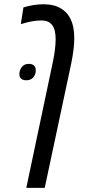

<svg xmlns="http://www.w3.org/2000/svg" viewBox="-20 -660 407 920"><path d="M106 240.2 232.4 -358.9Q239.3 -390.1 242.9 -419.7Q246.6 -449.2 246.6 -471.7Q246.6 -495.1 242.4 -512.5Q238.3 -529.8 229 -541Q212.4 -562 179.2 -562Q156.7 -562 134.8 -558.1Q112.8 -554.2 85.4 -545.9Q84 -545.9 82.5 -545.7Q81.1 -545.4 79.6 -544.4L92.3 -624.5Q117.7 -632.3 142.1 -636Q166.5 -639.6 188.5 -639.6Q214.4 -639.6 235.8 -634.3Q257.3 -628.9 273.9 -618.2Q296.4 -604.5 310.5 -582.5Q324.7 -560.5 331.1 -529.8Q333.5 -518.1 334.7 -504.9Q335.9 -491.7 335.9 -476.6Q335.9 -449.7 331.8 -418.2Q327.6 -386.7 320.8 -353.5L194.3 240.2ZM106.4 -275.4Q89.8 -275.4 81.3 -283Q72.8 -290.5 72.8 -304.7Q72.8 -324.2 84.7 -339.1Q96.7 -354 117.7 -354Q133.8 -354 142.6 -346.2Q151.4 -338.4 151.4 -323.2Q151.4 -303.2 139.6 -289.3Q127.9 -275.4 106.4 -275.4Z"/></svg>

Font: Open Sans Condensed Medium
Style: Italic
Weight: 500
Width: 3
Italic angle: -12°
Designer: Monotype Design Team
Foundry: Monotype Imaging Inc.
Version: Version 3.000